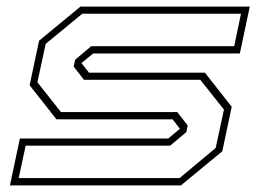

<svg xmlns="http://www.w3.org/2000/svg" viewBox="-20 -560 790 580"><path d="M10 0 40 -141.5H488L523.5 -171L501.5 -199.5H150.5L69.5 -302.5L98 -437L223 -540H734.5L704.5 -398.5H261.5L226 -369.5L249 -340.5H599L680 -237.5L651.5 -103L526.5 0ZM36.5 -22H522.5L631.5 -113L656.5 -229L585 -319H233.5L202.5 -359L207 -379.5L255.5 -420.5H687.5L708 -518.5H228.5L118 -427.5L93 -311.5L164 -221.5H515.5L547 -181L543 -161L494 -120H57.5Z"/></svg>

Font: Tourney Expanded ExtraLight
Style: Italic
Weight: 200
Width: 7
Italic angle: -12°
Designer: Tyler Finck
Foundry: Etcetera Type Co
Version: Version 1.010; ttfautohint (v1.8.3)